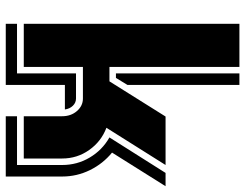

<svg xmlns="http://www.w3.org/2000/svg" viewBox="-110 -660 831 650"><g transform="rotate(90 305.0 -334.5)"><path d="M609.9 -480 496.1 -298.8Q533.7 -268.1 555.4 -223.9Q577.1 -179.7 577.1 -129.9V61H373V22.9H538.1V-129.9Q538.1 -180.7 512.9 -223.1Q487.8 -265.6 444.8 -290L564.9 -480ZM538.1 -480 412.1 -279.8Q458.5 -262.2 487.3 -221.4Q516.1 -180.7 516.1 -129.9V0H373V-129.9Q373 -159.7 355.5 -179.9Q337.9 -200.2 313 -200.2H206.1V0H60.1V-730H206.1V-290H254.9L374 -480ZM350.1 -139.2H267.1V61H60.1V22.9H228V-176.8H313Q327.1 -176.8 337.4 -166.3Q347.7 -155.8 350.1 -139.2ZM267.1 -351.1 243.2 -312H228V-730H267.1Z"/></g></svg>

Font: Laconic
Style: Shadow
Weight: 900
Width: 6
Designer: Robby Woodard
Version: Version 1.000